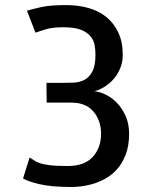

<svg xmlns="http://www.w3.org/2000/svg" viewBox="-20 -744 604 769"><path d="M358.4 -378.9Q380.9 -376 404.8 -364.3Q428.7 -352.5 449.2 -331.1Q469.7 -309.6 483.4 -278.8Q497.1 -248 497.1 -208Q497.1 -159.2 482.9 -123.5Q468.8 -87.9 447.3 -64.5Q425.8 -41 398.9 -26.9Q372.1 -12.7 346.7 -5.9Q321.3 1 300.3 2.9Q279.3 4.9 267.6 4.9Q185.5 4.9 138.2 -6.3Q90.8 -17.6 72.3 -29.3L98.6 -113.3Q107.4 -108.4 115.2 -102.5Q123 -96.7 137.7 -91.3Q152.3 -85.9 178.7 -82.5Q205.1 -79.1 251 -79.1Q318.4 -79.1 351.6 -115.7Q384.8 -152.3 384.8 -208Q384.8 -260.7 354.5 -296.9Q324.2 -333 265.6 -333H166H167L166 -412.1H232.4Q253.9 -412.1 275.9 -413.1Q297.9 -414.1 317.4 -423.8Q336.9 -433.6 349.6 -457Q362.3 -480.5 362.3 -524.4Q362.3 -542 359.4 -561.5Q356.4 -581.1 343.3 -597.7Q330.1 -614.3 304.7 -624.5Q279.3 -634.8 234.4 -634.8Q189.5 -634.8 162.6 -626.5Q135.7 -618.2 122.1 -613.3L87.9 -701.2Q111.3 -708 146 -715.8Q180.7 -723.6 246.1 -723.6Q292 -723.6 333 -712.4Q374 -701.2 404.8 -676.8Q435.5 -652.3 453.6 -614.3Q471.7 -576.2 471.7 -524.4Q471.7 -494.1 460.9 -469.2Q450.2 -444.3 433.6 -425.8Q417 -407.2 396.5 -395Q376 -382.8 358.4 -378.9Z"/></svg>

Font: Allerta Stencil
Style: Regular
Weight: 400
Designer: Matt McInerney
Foundry: Matt McInerney
Version: Version 1.02